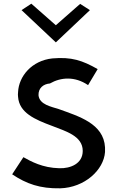

<svg xmlns="http://www.w3.org/2000/svg" viewBox="-20 -1019 640 1042"><path d="M97 -964 283 -789 468 -964 415 -998 283 -882 150 -999ZM251 -566C310 -600 386 -606 458 -557L510 -644C427 -691 369 -711 264 -702C152 -690 82 -605 78 -519V-518C77 -510 77 -501 78 -494C84 -406 171 -370 262 -336C335 -307 429 -282 429 -200C429 -131 363 -104 302 -106C211 -108 148 -143 107 -166L46 -73C124 -21 197 5 307 3C439 -1 543 -96 550 -194V-219C543 -349 406 -388 299 -427C259 -440 194 -451 189 -502V-503C188 -541 215 -563 251 -566Z"/></svg>

Font: Bluebird
Style: Li
Weight: 300
Designer: Jasper
Foundry: Cannot Into Space Fonts
Version: Version 0.98